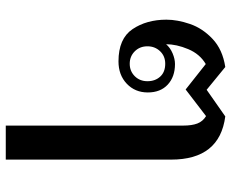

<svg xmlns="http://www.w3.org/2000/svg" viewBox="-86 -518 782 649"><g transform="rotate(90 304.5 -193.0)"><path d="M404 -422Q404 -451 397 -469.5Q390 -488 372 -499L282 -430L196 -498Q162 -478 145.5 -438.5Q129 -399 129 -364Q141 -378 160 -386Q179 -394 196 -394Q239 -394 265.5 -369.5Q292 -345 292 -302Q292 -259 262.5 -231Q233 -203 187 -203Q110 -203 78 -250.5Q46 -298 46 -365Q46 -402 60.5 -444.5Q75 -487 111 -521Q147 -555 206 -564L283 -501L373 -564Q519 -545 519 -381V178H404ZM254 -301Q254 -327 238.5 -344Q223 -361 195 -361Q169 -361 152.5 -343.5Q136 -326 136 -301Q136 -275 153 -258Q170 -241 195 -241Q220 -241 237 -258Q254 -275 254 -301Z"/></g></svg>

Font: Taviraj Medium
Style: Regular
Weight: 500
Designer: Katatrad Team
Foundry: CadsonDemak
Version: Version 1.001